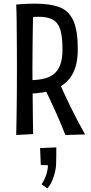

<svg xmlns="http://www.w3.org/2000/svg" viewBox="-20 -735 500 1054"><path d="M131 -221 127 -295Q175 -294 211.5 -301Q248 -308 272.5 -326Q297 -344 310 -377.5Q323 -411 323 -463Q323 -534 311 -572.5Q299 -611 270 -627Q241 -643 191 -643Q172 -643 149 -641.5Q126 -640 99 -637L69 -710Q88 -712 106 -713Q124 -714 141 -714.5Q158 -715 173 -715Q255 -715 306.5 -695.5Q358 -676 382.5 -622Q407 -568 407 -466Q407 -374 373.5 -320.5Q340 -267 277.5 -244Q215 -221 131 -221ZM69 6Q70 -36 71 -96.5Q72 -157 72.5 -225.5Q73 -294 73 -356Q73 -419 72.5 -485.5Q72 -552 71.5 -611.5Q71 -671 69 -710L163 -703Q162 -676 161.5 -642.5Q161 -609 160 -572Q159 -535 159 -497Q159 -459 158.5 -423.5Q158 -388 158 -358Q158 -328 158.5 -283Q159 -238 159.5 -188Q160 -138 160.5 -89Q161 -40 162 1ZM339 6Q312 -62 281.5 -130Q251 -198 214 -272L297 -302Q328 -229 365 -153Q402 -77 447 3ZM240 299 208 277Q224 254 233.5 225.5Q243 197 243 172L204 171L200 78L289 74Q289 97 289 119.5Q289 142 288 165Q288 184 282 209.5Q276 235 265.5 259Q255 283 240 299Z"/></svg>

Font: Truculenta Medium
Style: Regular
Weight: 500
Version: Version 1.002